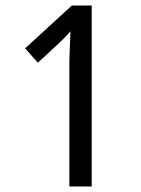

<svg xmlns="http://www.w3.org/2000/svg" viewBox="-20 -768 512 695"><path d="M312 -93H231V-520Q231 -556 232.5 -589.5Q234 -623 235 -655Q218 -634 183 -602L117 -541L71 -593L240 -748H312Z"/></svg>

Font: Noto Sans Telugu UI Condensed
Style: Regular
Weight: 400
Width: 3
Designer: Jelle Bosma - Monotype Design Team
Foundry: Monotype Imaging Inc.
Version: Version 2.006; ttfautohint (v1.8.4.7-5d5b)